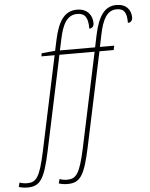

<svg xmlns="http://www.w3.org/2000/svg" viewBox="-194 -822 870 1114"><g transform="rotate(-5 240.5 -265.0)"><path d="M-80 240C-6 240 20 203 55 40L172 -511H377L260 40C228 189 206 215 153 215C139 215 121 212 110 207L103 232C116 237 135 240 153 240C227 240 253 203 288 40L405 -511H488L493 -536H410L425 -608C443 -695 470 -745 525 -745C570 -745 584 -721 584 -661C602 -661 611 -673 611 -691C611 -734 584 -770 526 -770C455 -770 419 -710 397 -608L382 -536H177L191 -601C209 -688 237 -738 295 -738C342 -738 358 -710 358 -647C375 -647 385 -658 385 -677C385 -723 356 -763 296 -763C221 -763 185 -702 163 -601L149 -536L70 -529L67 -511H144L27 40C-5 189 -26 215 -80 215C-94 215 -112 212 -123 207L-130 232C-117 237 -98 240 -80 240Z"/></g></svg>

Font: Noto Serif SemiCondensed Thin
Style: Italic
Weight: 100
Width: 4
Italic angle: -12°
Designer: Monotype Design Team
Foundry: Monotype Imaging Inc.
Version: Version 2.013